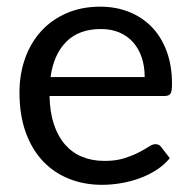

<svg xmlns="http://www.w3.org/2000/svg" viewBox="-20 -534 564 562"><path d="M483.5 -288Q483.5 -267 479 -260Q474.5 -253 462 -253H125Q126 -205 138 -169.5Q150 -134 171 -110.2Q192 -86.5 221 -74.8Q250 -63 286 -63Q319.5 -63 343.8 -70.8Q368 -78.5 385.5 -87.5Q403 -96.5 414.8 -104.2Q426.5 -112 435 -112Q446 -112 452 -103.5L477 -71Q460.5 -51 437.5 -36.2Q414.5 -21.5 388.2 -12Q362 -2.5 334 2.2Q306 7 278.5 7Q226 7 181.8 -10.8Q137.5 -28.5 105.2 -62.8Q73 -97 55 -147.5Q37 -198 37 -263.5Q37 -316.5 53.2 -362.5Q69.5 -408.5 100 -442.2Q130.5 -476 174.5 -495.2Q218.5 -514.5 273.5 -514.5Q319 -514.5 357.5 -499.2Q396 -484 424 -455.2Q452 -426.5 467.8 -384.2Q483.5 -342 483.5 -288ZM128 -308.5H403.5Q403.5 -339.5 395 -365.2Q386.5 -391 370 -409.8Q353.5 -428.5 329.8 -438.8Q306 -449 275.5 -449Q211 -449 174 -411.8Q137 -374.5 128 -308.5Z"/></svg>

Font: LatoCHI
Style: Regular
Weight: 400
Designer: Lukasz Dziedzic
Foundry: tyPoland Lukasz Dziedzic
Version: Version 1.104